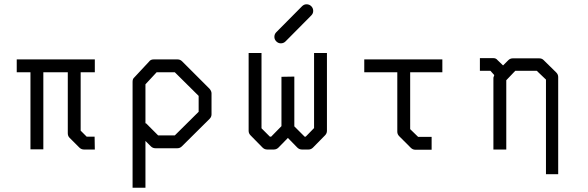

<svg xmlns="http://www.w3.org/2000/svg" viewBox="-20 -747 2740 895"><path d="M58 -410V-470H422V-410H356V-138L384 -110H421L422 -50H372Q359 -50 350 -59L304 -105Q296 -113 296 -126V-410H182V-51H122V-410Z M658 -171 660 -173 717 -116H795L906 -226V-300L795 -410H710L658 -354ZM658 -90V128H598V-366Q598 -379.5 606 -386L675 -460Q682 -470 696 -470H808Q820 -470 829 -461L957 -333Q966 -322 966 -312V-214Q966 -202 957 -193L828 -65Q819 -56 807 -56H704Q692 -56 683 -65Z M1352 -390V-158L1400 -110H1405L1444 -150V-500H1504V-137Q1504 -125 1495 -116L1439 -59Q1430 -50 1418 -50H1388Q1375 -50 1366 -59L1322 -104L1278 -59Q1269 -50 1256 -50H1226Q1213 -50 1204 -59L1148 -116Q1139 -125 1139 -137V-500H1199V-149L1238 -110H1244L1292 -159V-389ZM1259 -575Q1259 -588 1268 -597L1388 -718Q1397 -727 1409 -727Q1422 -727 1431 -718Q1440 -709 1440 -696Q1440 -684 1431 -675L1311 -554Q1302 -545 1289 -545Q1277 -545 1268 -554Q1259 -563 1259 -575Z M1678 -410V-470H2042V-410H1892V-145L1929 -109H1992V-49H1916Q1904 -49 1895 -58L1841 -112Q1832 -121 1832 -133V-410Z M2325 -442 2349 -466Q2358 -475 2370 -475H2494Q2506 -475 2514 -467L2573 -409Q2582 -400 2582 -388V65H2525V-376L2482 -417H2382L2340 -373V-50H2280V-385Q2280 -387 2284 -397L2266 -417H2217V-476H2280Q2292 -476 2299 -467Z"/></svg>

Font: IBM 3270
Style: Regular
Weight: 400
Monospace: yes
Version: Version 2.3.1